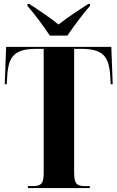

<svg xmlns="http://www.w3.org/2000/svg" viewBox="-20 -951 594 971"><path d="M232 -771H321C351 -816 401 -883 435 -921V-931H426C386 -905 321 -863 276 -827C232 -863 168 -905 128 -931H119V-921C153 -883 202 -816 232 -771ZM121 0H434V-10H406C366 -10 355 -26 355 -78V-704H388C495 -704 530 -672 537 -572L540 -525H550L543 -714H11L4 -525H14L17 -572C24 -672 59 -704 166 -704H201V-78C201 -26 190 -10 150 -10H121Z"/></svg>

Font: Noto Serif Display ExtraCondensed ExtraBold
Style: Regular
Weight: 800
Width: 2
Designer: Monotype Design Team
Foundry: Monotype Imaging Inc.
Version: Version 2.009